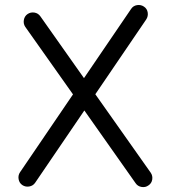

<svg xmlns="http://www.w3.org/2000/svg" viewBox="-20 -710 678 768"><path d="M69.3 30.3Q57.1 22 54.4 6.6Q51.8 -8.8 60.1 -21L272 -332.5L81.1 -602.5Q72.8 -614.7 75.4 -630.1Q78.1 -645.5 90.3 -653.8Q102.5 -662.1 117.7 -659.7Q132.8 -657.2 141.6 -644.5L315.9 -397.5L504.4 -674.3Q512.7 -687 528.1 -689.5Q543.5 -691.9 555.7 -683.6Q568.4 -675.3 570.8 -660.2Q573.2 -645 564.9 -632.3L361.3 -333L583 -19Q591.3 -6.8 588.9 8.3Q586.4 23.4 573.7 31.7Q561.5 40.5 546.1 37.8Q530.8 35.2 522.5 22.9L317.4 -268.1L120.6 21Q112.3 33.2 97.2 35.9Q82 38.6 69.3 30.3Z"/></svg>

Font: Mikhak-FD Regular
Style: FD-Regular
Weight: 400
Designer: Amin Abedi
Version: Version 3.2